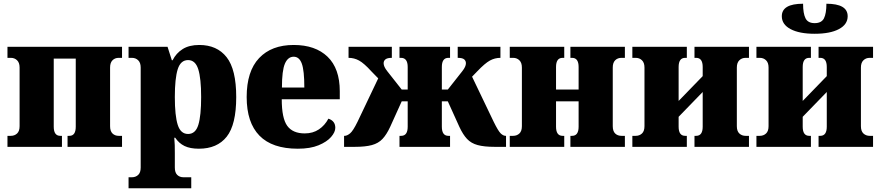

<svg xmlns="http://www.w3.org/2000/svg" viewBox="-20 -787 4719 1029"><path d="M20 0V-59H38Q58 -59 71.5 -71.5Q85 -84 85 -111V-425Q85 -451 71.5 -464Q58 -477 38 -477H20V-536H634V-477H616Q596 -477 583 -464Q570 -451 570 -425V-111Q570 -84 583 -71.5Q596 -59 616 -59H634V0H342V-59H352Q386 -59 386 -108V-473H268V-108Q268 -59 303 -59H312V0Z M669 222V163H687Q707 163 720.5 150.5Q734 138 734 111V-425Q734 -451 720.5 -464Q707 -477 687 -477H669V-536H878L901 -464H905Q924 -502 959 -524Q994 -546 1048 -546Q1143 -546 1194.5 -480.5Q1246 -415 1246 -267Q1246 -119 1195 -54.5Q1144 10 1046 10Q999 10 969 -4.5Q939 -19 919 -49H914Q916 -29 916.5 -10Q917 9 917 34V111Q917 138 930 150.5Q943 163 963 163H1005V222ZM988 -69Q1028 -69 1043 -118Q1058 -167 1058 -267Q1058 -367 1042.5 -416Q1027 -465 988 -465Q948 -465 932.5 -416Q917 -367 917 -267Q917 -167 932.5 -118Q948 -69 988 -69Z M1576 10Q1439 10 1370.5 -60Q1302 -130 1302 -267Q1302 -405 1368.5 -475.5Q1435 -546 1554 -546Q1670 -546 1735.5 -483Q1801 -420 1801 -298V-255H1490Q1490 -153 1519.5 -112.5Q1549 -72 1613 -72Q1657 -72 1689 -93.5Q1721 -115 1740 -151Q1777 -139 1777 -102Q1777 -79 1754.5 -53Q1732 -27 1687.5 -8.5Q1643 10 1576 10ZM1611 -318Q1611 -409 1597.5 -446Q1584 -483 1554 -483Q1523 -483 1507 -446Q1491 -409 1491 -318Z M1824 0V-59H1827Q1840 -59 1856 -72Q1872 -85 1896 -134L2007 -367L1970 -405Q1931 -448 1904.5 -462.5Q1878 -477 1848 -477V-536H2080V-477Q2056 -477 2046 -469Q2036 -461 2036 -448Q2036 -430 2055 -406L2133 -307H2165V-428Q2165 -477 2129 -477H2121V-536H2392V-477H2383Q2348 -477 2348 -428V-307H2380L2458 -406Q2477 -430 2477 -448Q2477 -461 2467.5 -469Q2458 -477 2433 -477V-536H2662V-477Q2632 -477 2605.5 -462.5Q2579 -448 2538 -405L2510 -376L2626 -134Q2650 -85 2663.5 -72Q2677 -59 2690 -59H2692V0H2631Q2575 0 2540 -9.5Q2505 -19 2483 -42.5Q2461 -66 2442 -107L2380 -244H2348V-108Q2348 -59 2383 -59H2392V0H2121V-59H2130Q2165 -59 2165 -108V-244H2133L2071 -107Q2052 -66 2030 -42.5Q2008 -19 1973 -9.5Q1938 0 1882 0Z M2712 0V-59H2730Q2750 -59 2763.5 -71.5Q2777 -84 2777 -111V-425Q2777 -451 2763.5 -464Q2750 -477 2730 -477H2712V-536H3004V-477H2995Q2960 -477 2960 -428V-307H3081V-428Q3081 -477 3046 -477H3037V-536H3329V-477H3311Q3290 -477 3277 -464Q3264 -451 3264 -425V-111Q3264 -84 3277 -71.5Q3290 -59 3311 -59H3329V0H3037V-59H3046Q3081 -59 3081 -108V-244H2960V-108Q2960 -59 2995 -59H3004V0Z M3369 0V-59H3387Q3407 -59 3420.5 -71.5Q3434 -84 3434 -111V-425Q3434 -451 3420.5 -464Q3407 -477 3387 -477H3369V-536H3661V-477H3652Q3617 -477 3617 -428V-246L3746 -379V-428Q3746 -477 3711 -477H3702V-536H3994V-477H3976Q3956 -477 3942.5 -464Q3929 -451 3929 -425V-111Q3929 -84 3942.5 -71.5Q3956 -59 3976 -59H3994V0H3702V-59H3711Q3746 -59 3746 -108V-294L3617 -161V-108Q3617 -59 3652 -59H3661V0Z M4034 0V-59H4052Q4072 -59 4085.5 -71.5Q4099 -84 4099 -111V-425Q4099 -451 4085.5 -464Q4072 -477 4052 -477H4034V-536H4326V-477H4317Q4282 -477 4282 -428V-246L4411 -379V-428Q4411 -477 4376 -477H4367V-536H4659V-477H4641Q4621 -477 4607.5 -464Q4594 -451 4594 -425V-111Q4594 -84 4607.5 -71.5Q4621 -59 4641 -59H4659V0H4367V-59H4376Q4411 -59 4411 -108V-294L4282 -161V-108Q4282 -59 4317 -59H4326V0ZM4346 -606Q4264 -606 4217 -631Q4170 -656 4170 -700Q4170 -767 4284 -767Q4284 -715 4297 -689Q4310 -663 4346 -663Q4383 -663 4396 -689Q4409 -715 4409 -767Q4523 -767 4523 -700Q4523 -656 4476 -631Q4429 -606 4346 -606Z"/></svg>

Font: Noto Serif SemiCondensed Black
Style: Regular
Weight: 900
Width: 4
Designer: Monotype Design Team
Foundry: Monotype Imaging Inc.
Version: Version 2.014; ttfautohint (v1.8.4.7-5d5b)